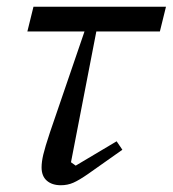

<svg xmlns="http://www.w3.org/2000/svg" viewBox="-20 -536 511 568"><path d="M79 -516H471L453 -443H265L190 -56L204 -46L325 -118L342 -93L240 -21Q214 -3 197 4.5Q180 12 160 12Q134 12 118.5 -1.5Q103 -15 103 -41Q103 -57 108 -78.5Q113 -100 128 -145L230 -443H61Z"/></svg>

Font: IBM Plex Serif
Style: Italic
Weight: 400
Italic angle: -14°
Designer: Mike Abbink, Paul van der Laan, Pieter van Rosmalen
Foundry: Bold Monday
Version: Version 3.001